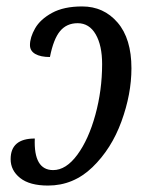

<svg xmlns="http://www.w3.org/2000/svg" viewBox="-20 -566 448 596"><path d="M13 -72Q13 -136 88 -136Q84 -38 145 -38Q185 -38 220 -85.5Q255 -133 276 -209.5Q297 -286 297 -367Q297 -425 277 -459.5Q257 -494 221 -494Q187 -494 166.5 -469.5Q146 -445 135 -389Q106 -389 89.5 -398.5Q73 -408 73 -426Q73 -450 89 -478Q105 -506 141.5 -526Q178 -546 235 -546Q302 -546 345 -496Q388 -446 388 -354Q388 -274 357 -189Q326 -104 267 -47Q208 10 129 10Q72 10 42.5 -13.5Q13 -37 13 -72Z"/></svg>

Font: Noto Serif Cond
Style: Italic
Weight: 400
Width: 3
Italic angle: -12°
Designer: Monotype Design Team
Foundry: Monotype Imaging Inc.
Version: Version 1.001